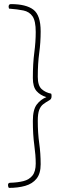

<svg xmlns="http://www.w3.org/2000/svg" viewBox="-20 -764 336 935"><path d="M23 151Q21 148 20 144.5Q19 141 19 137Q19 126 30 126Q66 125 94 118Q122 111 138 91Q154 71 154 32Q154 -7 147 -57.5Q140 -108 140 -175Q140 -230 159 -255Q178 -280 206 -291Q176 -300 158 -320.5Q140 -341 140 -384Q140 -455 147 -507.5Q154 -560 154 -608Q154 -662 138.5 -684.5Q123 -707 94 -713Q65 -719 24 -722Q23 -725 22.5 -727.5Q22 -730 22 -732Q22 -737 24.5 -740.5Q27 -744 33 -744Q107 -744 142.5 -717Q178 -690 178 -611Q178 -557 171 -506Q164 -455 164 -390Q164 -347 183 -330Q202 -313 229 -308Q231 -304 231 -300Q231 -296 231 -294Q231 -287 228 -282.5Q225 -278 219 -275Q203 -266 190.5 -256.5Q178 -247 171 -229Q164 -211 164 -176Q164 -116 171 -66.5Q178 -17 178 36Q178 81 158 106Q138 131 103 141Q68 151 23 151Z"/></svg>

Font: Yanone Kaffeesatz ExtraLight
Style: Regular
Weight: 200
Designer: Yanone (Cyrillic: Daniel Pouzeot, Huerta Tipografica, and Cyreal)
Foundry: Yanone
Version: Version 2.003